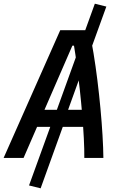

<svg xmlns="http://www.w3.org/2000/svg" viewBox="-43 -858 649 1043"><path d="M177.7 165 114.7 149.4 243.2 -205.1 256.8 -236.3 388.7 -601.1 397.9 -632.8 472.2 -837.9 534.7 -822.3 432.6 -540.5 407.7 -485.4 316.9 -233.9 312.5 -209ZM-23.4 0 284.2 -693.8H440.9Q453.6 -638.7 465.1 -568.6Q476.6 -498.5 486.1 -421.9Q495.6 -345.2 502.7 -268.8Q509.8 -192.4 513.9 -123.3Q518.1 -54.2 518.6 0H415Q415.5 -44.9 412.4 -106Q409.2 -167 403.6 -235.4Q397.9 -303.7 390.4 -372.3Q382.8 -440.9 374.8 -502.4Q366.7 -564 358.9 -609.9H350.1L85 0ZM105 -168.9 125 -261.7H476.6L456.5 -168.9Z"/></svg>

Font: Cascadia Code PL
Style: Italic
Weight: 400
Italic angle: -10°
Monospace: yes
Designer: Aaron Bell
Foundry: Saja Typeworks
Version: Version 2404.023